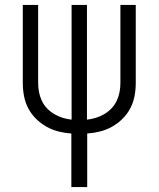

<svg xmlns="http://www.w3.org/2000/svg" viewBox="-20 -540 640 775"><path d="M268 215V-1Q241 -3 215.5 -9.5Q190 -16 167 -29Q144 -42 125 -61Q106 -80 94 -103Q82 -126 77 -152Q72 -178 72 -205V-520H134V-205Q134 -186 137.5 -168Q141 -150 149 -133Q157 -116 170 -102.5Q183 -89 199 -79.5Q215 -70 233 -64.5Q251 -59 269 -57V-520H331V-57Q349 -59 367 -64.5Q385 -70 401 -79.5Q417 -89 430 -102.5Q443 -116 451 -133Q459 -150 462.5 -168Q466 -186 466 -205V-520H528V-205Q528 -178 523 -152Q518 -126 506 -103Q494 -80 475 -61Q456 -42 433 -29Q410 -16 384.5 -9.5Q359 -3 332 -1V215Z"/></svg>

Font: Iosevka Light Extended
Style: Regular
Weight: 300
Width: 7
Monospace: yes
Designer: Belleve Invis
Foundry: Belleve Invis
Version: Version 32.5.0; ttfautohint (v1.8.4)